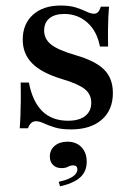

<svg xmlns="http://www.w3.org/2000/svg" viewBox="-20 -447 472 680"><path d="M231.5 11.3Q196 11.3 173 4Q150 -3.2 134.7 -10.5Q119.4 -17.7 107.3 -17.7Q87.9 -17.7 79 7.3H50Q51.6 -13.7 52.4 -36.7Q53.2 -59.7 53.6 -88.7Q54 -117.7 53.2 -154.8H82.3Q95.2 -87.1 129.8 -53.2Q164.5 -19.4 221 -19.4Q260.5 -19.4 281.9 -36.3Q303.2 -53.2 303.2 -83.1Q303.2 -112.9 280.2 -131.5Q257.3 -150 200 -166.9Q127.4 -188.7 94 -222.6Q60.5 -256.5 60.5 -306.5Q60.5 -362.1 96.8 -394.8Q133.1 -427.4 194.4 -427.4Q226.6 -427.4 248.4 -420.6Q270.2 -413.7 285.9 -406Q301.6 -398.4 312.9 -398.4Q321.8 -398.4 327.4 -404.4Q333.1 -410.5 337.1 -423.4H366.1Q364.5 -405.6 363.7 -386.7Q362.9 -367.7 362.5 -343.1Q362.1 -318.5 362.9 -282.3H333.9Q323.4 -337.1 289.1 -367.3Q254.8 -397.6 207.3 -397.6Q174.2 -397.6 155.2 -382.3Q136.3 -366.9 136.3 -338.7Q136.3 -308.9 161.3 -289.1Q186.3 -269.4 247.6 -251.6Q317.7 -231.5 348.8 -200.4Q379.8 -169.4 379.8 -117.7Q379.8 -57.3 340.3 -23Q300.8 11.3 231.5 11.3ZM192.7 212.9 187.9 196.8Q219.4 190.3 236.7 179Q254 167.7 254 153.2Q254 138.7 238.7 138.7Q229.8 138.7 221 143.5Q212.1 148.4 197.6 148.4Q179 148.4 167.7 137.1Q156.5 125.8 156.5 107.3Q156.5 83.9 173.8 69.4Q191.1 54.8 218.5 54.8Q250 54.8 268.5 74.2Q287.1 93.5 287.1 125.8Q287.1 160.5 263.7 181.5Q240.3 202.4 192.7 212.9Z"/></svg>

Font: Playfair SemiBold
Style: Regular
Weight: 600
Designer: Claus Eggers Sørensen
Foundry: Claus Eggers Sørensen
Version: Version 2.001;gftools[0.9.30]